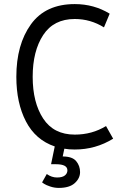

<svg xmlns="http://www.w3.org/2000/svg" viewBox="-20 -716 599 940"><path d="M254 88H230L248 1Q154 -31 107 -121.5Q60 -212 60 -340Q60 -498 131.5 -597Q203 -696 346 -696Q440 -696 517 -649L489 -582Q423 -623 346 -623Q243 -623 191.5 -544.5Q140 -466 140 -340Q140 -214 191.5 -135.5Q243 -57 346 -57Q431 -57 499 -99L534 -37Q448 16 346 16Q316 16 295 12L287 50Q334 50 353 73Q372 96 372 126.5Q372 157 346 180.5Q320 204 268 204Q246 204 225.5 197Q205 190 196 184L186 177L209 136Q233 153 259 153Q285 153 297.5 143Q310 133 310 118Q310 88 254 88Z"/></svg>

Font: Imprima
Style: Regular
Weight: 400
Version: Version 1.001